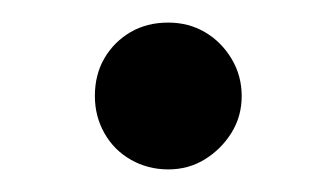

<svg xmlns="http://www.w3.org/2000/svg" viewBox="-20 -455 297 170"><path d="M129 -305Q111 -305 96 -313.5Q81 -322 72.5 -337Q64 -352 64 -370Q64 -389 72.5 -403.5Q81 -418 95.5 -426.5Q110 -435 129 -435Q147 -435 161.5 -426.5Q176 -418 185 -403Q194 -388 194 -370Q194 -352 185 -337.5Q176 -323 161.5 -314Q147 -305 129 -305Z"/></svg>

Font: Unbounded Light
Style: Regular
Weight: 300
Designer: Luke Prowse, Jean-Baptiste Morizot, Fátima Lázaro, Florian Runge
Foundry: NaN
Version: Version 1.700